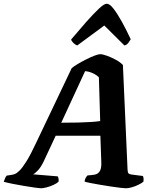

<svg xmlns="http://www.w3.org/2000/svg" viewBox="-63 -1011 832 1031"><path d="M157 0Q150 0 125 -3.5Q100 -7 67 -12.5Q34 -18 4 -24Q-26 -30 -43 -35Q-40 -45 -35.5 -54.5Q-31 -64 -27 -68L-7 -71Q3 -72 15 -76Q27 -80 42.5 -95.5Q58 -111 79.5 -145.5Q101 -180 130 -242L322 -645Q332 -654 353 -666.5Q374 -679 398.5 -691.5Q423 -704 444 -712Q465 -720 475 -720Q488 -720 511.5 -711.5Q535 -703 559 -690Q583 -677 597 -662L622 -99Q623 -84 627 -80Q631 -76 642 -74L704 -66Q706 -63 707.5 -55.5Q709 -48 707 -35Q697 -27 679.5 -18.5Q662 -10 644 -5Q626 0 613 0Q606 0 584 -2.5Q562 -5 532.5 -9.5Q503 -14 473.5 -19Q444 -24 421.5 -28.5Q399 -33 391 -36Q393 -49 397.5 -56.5Q402 -64 407 -69L429 -71Q447 -72 458.5 -78Q470 -84 476 -98.5Q482 -113 481 -140L476 -282H236L171 -143Q156 -112 139 -94.5Q122 -77 114 -75L247 -64Q250 -59 251.5 -50.5Q253 -42 251 -35Q243 -27 225 -18.5Q207 -10 187.5 -5Q168 0 157 0ZM266 -352Q317 -352 357 -353Q397 -354 426.5 -356Q456 -358 475 -361L468 -596Q453 -610 434 -618.5Q415 -627 394 -629ZM352 -767Q342 -770 331.5 -780Q321 -790 319 -799Q361 -849 399.5 -892.5Q438 -936 467 -963.5Q496 -991 510 -991Q526 -991 546.5 -964.5Q567 -938 591 -895Q615 -852 639 -800Q633 -790 625.5 -780Q618 -770 605 -767L497 -874Z"/></svg>

Font: Texturina Medium 12pt ExtraBold
Style: Italic
Weight: 800
Italic angle: -11°
Version: Version 1.002